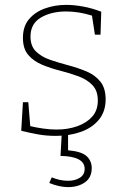

<svg xmlns="http://www.w3.org/2000/svg" viewBox="-20 -550 518 787"><path d="M105 -400Q105 -361 127.5 -339Q150 -317 185 -305Q220 -293 259.5 -282.5Q299 -272 334 -257.5Q369 -243 391 -216Q413 -189 413 -143Q413 -93 385.5 -59.5Q358 -26 311.5 -9.5Q265 7 209 7Q171 7 137 1Q103 -5 67 -14L74 -131H96L104 -33Q129 -27 157.5 -23Q186 -19 212 -19Q258 -19 296.5 -32.5Q335 -46 358 -72Q381 -98 381 -138Q381 -178 359 -201Q337 -224 302 -237Q267 -250 227.5 -260Q188 -270 153 -284.5Q118 -299 96 -324.5Q74 -350 74 -395Q74 -442 99 -471.5Q124 -501 164.5 -515.5Q205 -530 252 -530Q282 -530 319 -523.5Q356 -517 395 -502L392 -408H369L357 -486Q303 -503 251 -503Q190 -503 147.5 -478Q105 -453 105 -400ZM259 217Q241 217 221 212.5Q201 208 182 200L192 177Q226 191 259 191Q288 191 307.5 178.5Q327 166 327 142Q327 91 228 89L233 0H259V66Q315 71 335.5 90.5Q356 110 356 139Q356 178 328 197.5Q300 217 259 217Z"/></svg>

Font: Bitter ExtraLight
Style: Regular
Weight: 200
Designer: Sol Matas, and Bitter project Authors
Foundry: Sol Matas
Version: Version 2.001